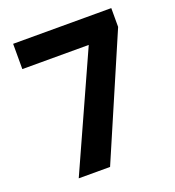

<svg xmlns="http://www.w3.org/2000/svg" viewBox="-130 -817 841 921"><g transform="rotate(-20 290.5 -357.0)"><path d="M115 0 379 -585H40V-714H541V-618L275 0Z"/></g></svg>

Font: Noto Sans Cherokee
Style: Regular
Weight: 400
Designer: Monotype Design Team
Foundry: Monotype Imaging Inc.
Version: Version 2.001